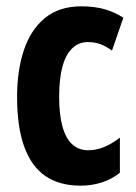

<svg xmlns="http://www.w3.org/2000/svg" viewBox="-20 -577 431 607"><path d="M235 10Q168 10 123.5 -20.5Q79 -51 56.5 -113.5Q34 -176 34 -271Q34 -354 55.5 -418.5Q77 -483 122 -520Q167 -557 237 -557Q278 -557 310 -548Q342 -539 370 -521L334 -417Q315 -431 297 -437.5Q279 -444 257 -444Q229 -444 208.5 -424.5Q188 -405 177.5 -366.5Q167 -328 167 -271Q167 -215 177.5 -177Q188 -139 208.5 -120.5Q229 -102 259 -102Q285 -102 310 -112.5Q335 -123 359 -142V-31Q333 -10 301 0Q269 10 235 10Z"/></svg>

Font: Noto Sans Display ExtraCondensed
Style: Bold
Weight: 700
Width: 2
Designer: Monotype Design Team
Foundry: Monotype Imaging Inc.
Version: Version 2.003